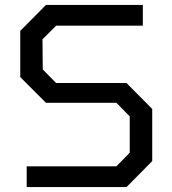

<svg xmlns="http://www.w3.org/2000/svg" viewBox="-20 -757 698 777"><path d="M88 0V-84H451L505 -139V-286L451 -341H166L62 -445V-632L166 -737H558V-653H207L152 -598L153 -476L207 -421H492L596 -316V-105L492 0Z"/></svg>

Font: Tomorrow
Style: Regular
Weight: 400
Designer: Tony de Marco, Monica Rizzolli
Foundry: Just in Type
Version: Version 2.002